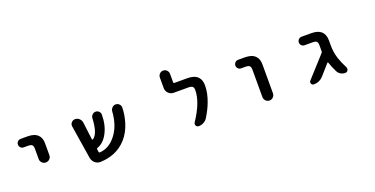

<svg xmlns="http://www.w3.org/2000/svg" viewBox="-24 -1405 4048 2074"><g transform="rotate(-20 2000.0 -367.5)"><path d="M257.8 -277.3V-394.5Q257.8 -427.7 245.1 -439.5Q232.4 -451.2 197.3 -451.2H149.4Q128.9 -451.2 114.7 -465.3Q100.6 -479.5 100.6 -500Q100.6 -520.5 114.7 -534.7Q128.9 -548.8 149.4 -548.8H227.5Q308.6 -548.8 346.7 -509.8Q381.8 -475.6 380.9 -410.2V-277.3Q380.9 -252 362.8 -233.9Q344.7 -215.8 319.3 -215.8Q293.9 -215.8 275.9 -233.9Q257.8 -252 257.8 -277.3Z M877.9 -19.5Q875 -19.5 873 -19.5Q838.9 -19.5 812.5 -42Q785.2 -66.4 779.3 -102.5L718.8 -484.4Q717.8 -489.3 717.8 -493.2Q717.8 -512.7 731.4 -528.3Q748 -547.9 772.5 -547.9Q800.8 -547.9 821.3 -529.3Q841.8 -510.7 845.7 -483.4L871.1 -281.2Q872.1 -277.3 875 -275.9Q877.9 -274.4 880.9 -276.4Q946.3 -318.4 954.1 -493.2Q955.1 -515.6 971.2 -531.7Q987.3 -547.9 1009.8 -547.9Q1033.2 -547.9 1048.8 -531.2Q1063.5 -516.6 1063.5 -496.1Q1063.5 -374 1014.6 -283.2Q968.8 -198.2 896.5 -173.8Q886.7 -170.9 887.7 -161.1Q888.7 -154.3 889.6 -145.5Q891.6 -134.8 892.6 -127.9Q893.6 -118.2 903.3 -119.1Q1014.6 -125 1094.7 -232.4Q1169.9 -332 1180.7 -489.3Q1182.6 -513.7 1199.7 -530.8Q1216.8 -547.9 1240.2 -547.9Q1264.6 -547.9 1281.2 -530.3Q1296.9 -514.6 1296.9 -493.2Q1296.9 -412.1 1268.6 -319.3Q1238.3 -222.7 1178.7 -154.8Q1119.1 -86.9 1037.1 -52.7Q965.8 -23.4 877.9 -19.5Z M2004.9 -19.5Q1984.4 -19.5 1974.6 -38.1Q1970.7 -45.9 1970.7 -53.7Q1970.7 -63.5 1976.6 -73.2Q2102.5 -259.8 2102.5 -400.4Q2102.5 -427.7 2088.9 -439.5Q2075.2 -451.2 2041 -451.2H1874Q1838.9 -451.2 1814 -476.1Q1789.1 -501 1789.1 -536.1V-656.2Q1789.1 -680.7 1806.2 -698.2Q1823.2 -715.8 1847.7 -715.8Q1872.1 -715.8 1889.2 -698.2Q1906.2 -680.7 1906.2 -656.2V-558.6Q1906.2 -548.8 1916 -548.8H2064.5Q2146.5 -548.8 2184.6 -509.8Q2218.8 -475.6 2218.8 -411.1Q2218.8 -322.3 2181.6 -225.6Q2154.3 -152.3 2105.5 -74.2Q2089.8 -48.8 2062.5 -34.2Q2035.2 -19.5 2004.9 -19.5Z M2757.8 -80.1V-393.6Q2757.8 -425.8 2744.6 -438Q2731.4 -450.2 2696.3 -450.2H2648.4Q2627.9 -450.2 2613.8 -464.4Q2599.6 -478.5 2599.6 -498.5Q2599.6 -518.6 2613.8 -533.2Q2627.9 -547.9 2648.4 -547.9H2726.6Q2806.6 -547.9 2844.7 -508.8Q2879.9 -474.6 2878.9 -408.2V-80.1Q2878.9 -54.7 2861.3 -36.6Q2843.8 -18.6 2818.4 -18.6Q2793 -18.6 2775.4 -36.6Q2757.8 -54.7 2757.8 -80.1Z M3688.5 -18.6Q3660.2 -18.6 3636.2 -33.2Q3612.3 -47.9 3600.6 -73.2Q3569.3 -137.7 3553.7 -185.5Q3552.7 -189.5 3549.3 -189.9Q3545.9 -190.4 3543.9 -187.5L3439.5 -69.3Q3394.5 -18.6 3327.1 -18.6Q3308.6 -18.6 3299.8 -37.1Q3296.9 -43.9 3296.9 -50.8Q3296.9 -60.5 3304.7 -69.3L3522.5 -309.6Q3528.3 -316.4 3528.3 -327.1Q3528.3 -333 3528.3 -341.8V-393.6Q3528.3 -426.8 3516.1 -438.5Q3503.9 -450.2 3467.8 -450.2H3377.9Q3357.4 -450.2 3343.3 -464.4Q3329.1 -478.5 3329.1 -498.5Q3329.1 -518.6 3343.3 -533.2Q3357.4 -547.9 3377.9 -547.9H3489.3Q3565.4 -547.9 3604.5 -512.7Q3642.6 -477.5 3642.6 -408.2V-351.6Q3642.6 -275.4 3665 -202.1Q3682.6 -146.5 3720.7 -72.3Q3724.6 -63.5 3724.6 -55.7Q3724.6 -45.9 3719.7 -36.1Q3709 -18.6 3688.5 -18.6Z"/></g></svg>

Font: Rounded-X Mgen+ 1mn medium
Style: Regular
Weight: 500
Designer: [Source Han Sans]
Ryoko NISHIZUKA  (kana & ideographs); Paul D. Hunt (Latin, Greek & Cyrillic); Wenlong ZHANG  (bopomofo
Version: Version 1.059.20150602